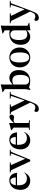

<svg xmlns="http://www.w3.org/2000/svg" viewBox="1932 -2715 1014 4918"><g transform="rotate(-90 2439.0 -256.0)"><path d="M281.5 -523Q365.5 -523 414.8 -472.5Q464 -422 471 -327H151.5Q151 -315.5 151 -303Q151 -180.5 197.2 -127Q243.5 -73.5 329.5 -73.5Q370.5 -73.5 407.5 -89.5Q444.5 -105.5 472.5 -140L482 -133Q433.5 -52.5 383.8 -20.8Q334 11 271 11Q202.5 11 149.2 -18.8Q96 -48.5 65.2 -106Q34.5 -163.5 34.5 -246.5Q34.5 -321 63.5 -384Q92.5 -447 147.5 -485Q202.5 -523 281.5 -523ZM266 -495.5Q220.5 -495.5 191.5 -461.5Q162.5 -427.5 154 -359H356Q347.5 -431.5 326 -463.5Q304.5 -495.5 266 -495.5Z M1009.5 -481 807 10.5H765.5L540 -476L479.5 -496V-512H739V-495.5L670.5 -478L830.5 -117L969 -481L901.5 -495.5V-512H1066.5V-495.5Z M1318.5 -523Q1402.5 -523 1451.8 -472.5Q1501 -422 1508 -327H1188.5Q1188 -315.5 1188 -303Q1188 -180.5 1234.2 -127Q1280.5 -73.5 1366.5 -73.5Q1407.5 -73.5 1444.5 -89.5Q1481.5 -105.5 1509.5 -140L1519 -133Q1470.5 -52.5 1420.8 -20.8Q1371 11 1308 11Q1239.5 11 1186.2 -18.8Q1133 -48.5 1102.2 -106Q1071.5 -163.5 1071.5 -246.5Q1071.5 -321 1100.5 -384Q1129.5 -447 1184.5 -485Q1239.5 -523 1318.5 -523ZM1303 -495.5Q1257.5 -495.5 1228.5 -461.5Q1199.5 -427.5 1191 -359H1393Q1384.5 -431.5 1363 -463.5Q1341.5 -495.5 1303 -495.5Z M1909 -521.5Q1932.5 -521.5 1946.8 -507.5Q1961 -493.5 1961 -469.5Q1961 -440 1942.2 -421Q1923.5 -402 1896 -402Q1874.5 -402 1856.8 -408Q1839 -414 1814 -414Q1795 -414 1779 -406.2Q1763 -398.5 1747 -385V-29.5L1823 -14V0H1564V-14L1629.5 -29.5V-416Q1620 -423.5 1604.5 -434.5Q1589 -445.5 1561.5 -466.5V-477L1743 -527.5H1747V-408.5Q1795.5 -460 1824.2 -484Q1853 -508 1872 -514.8Q1891 -521.5 1909 -521.5Z M2107 231.5Q2073.5 231.5 2051.8 214.2Q2030 197 2030 164Q2030 141.5 2041.2 129.5Q2052.5 117.5 2063 117.5Q2072 117.5 2092 129.2Q2112 141 2143 141Q2179.5 141 2202.5 125.8Q2225.5 110.5 2246.5 62L2269 10L2029 -476L1968 -496V-512H2227.5V-495.5L2159 -478L2326 -133.5L2442 -481L2372 -495.5V-512H2545V-495.5L2483.5 -481L2277 64.5Q2240.5 160 2200.8 195.8Q2161 231.5 2107 231.5Z M2823 11Q2782.5 11 2742.2 3.5Q2702 -4 2666 -20L2600 18L2593 14L2614.5 -111.5V-636.5Q2605 -643.5 2585.2 -657.2Q2565.5 -671 2536 -691.5V-700.5L2730 -743H2737L2732 -655V-437Q2784.5 -487 2823 -505Q2861.5 -523 2897.5 -523Q2994 -523 3048.5 -458.5Q3103 -394 3103 -283.5Q3103 -190 3067 -124Q3031 -58 2968 -23.5Q2905 11 2823 11ZM2732 -120Q2732 -73.5 2763.2 -44.5Q2794.5 -15.5 2842 -15.5Q2907.5 -15.5 2943.5 -71.5Q2979.5 -127.5 2979.5 -242Q2979.5 -348.5 2944.2 -397.8Q2909 -447 2836.5 -447Q2808 -447 2782.2 -439.8Q2756.5 -432.5 2732 -414.5Z M3423.5 11Q3352.5 11 3295.5 -23Q3238.5 -57 3205.5 -117.2Q3172.5 -177.5 3172.5 -256Q3172.5 -334.5 3206.8 -394.8Q3241 -455 3299.5 -489Q3358 -523 3430.5 -523Q3503 -523 3559.8 -489Q3616.5 -455 3649 -394.8Q3681.5 -334.5 3681.5 -256Q3681.5 -177.5 3646.5 -117.2Q3611.5 -57 3553 -23Q3494.5 11 3423.5 11ZM3426 -14.5Q3555 -14.5 3555 -251.5Q3555 -497.5 3427.5 -497.5Q3298.5 -497.5 3298.5 -260.5Q3298.5 -14.5 3426 -14.5Z M4315.5 -12 4128.5 14.5H4123.5L4120.5 -60.5V-73Q4073 -24 4036 -6.5Q3999 11 3963 11Q3898 11 3850 -19.2Q3802 -49.5 3776 -104Q3750 -158.5 3750 -231Q3750 -323.5 3785.8 -388.8Q3821.5 -454 3884.8 -488.5Q3948 -523 4030 -523Q4077 -523 4120.5 -513.5V-643Q4111.5 -648 4086 -662.5Q4060.5 -677 4039.5 -689V-699.5L4240 -743H4243.5L4238 -659V-59Q4244 -56 4258.5 -49.5Q4273 -43 4289 -35.8Q4305 -28.5 4315.5 -24ZM4120.5 -392Q4120.5 -438.5 4089.5 -467.5Q4058.5 -496.5 4011 -496.5Q3945.5 -496.5 3909.2 -441Q3873 -385.5 3873 -273Q3873 -165 3908.8 -115Q3944.5 -65 4017 -65Q4046 -65 4071.8 -72.2Q4097.5 -79.5 4120.5 -96.5Z M4439.5 231.5Q4406 231.5 4384.2 214.2Q4362.5 197 4362.5 164Q4362.5 141.5 4373.8 129.5Q4385 117.5 4395.5 117.5Q4404.5 117.5 4424.5 129.2Q4444.5 141 4475.5 141Q4512 141 4535 125.8Q4558 110.5 4579 62L4601.5 10L4361.5 -476L4300.5 -496V-512H4560V-495.5L4491.5 -478L4658.5 -133.5L4774.5 -481L4704.5 -495.5V-512H4877.5V-495.5L4816 -481L4609.5 64.5Q4573 160 4533.2 195.8Q4493.5 231.5 4439.5 231.5Z"/></g></svg>

Font: Newsreader Display Medium
Style: Regular
Weight: 500
Designer: Hugues Gentile
Foundry: Production Type
Version: Version 1.001